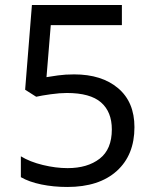

<svg xmlns="http://www.w3.org/2000/svg" viewBox="-20 -734 612 764"><path d="M275 -438Q385 -438 450 -383Q515 -328 515 -228Q515 -117 444.5 -53.5Q374 10 248 10Q193 10 144.5 0Q96 -10 63 -29V-112Q99 -90 150.5 -77.5Q202 -65 249 -65Q328 -65 376.5 -102.5Q425 -140 425 -219Q425 -289 382 -326.5Q339 -364 246 -364Q218 -364 182 -359Q146 -354 124 -349L80 -377L107 -714H465V-634H182L165 -427Q182 -430 211 -434Q240 -438 275 -438Z"/></svg>

Font: Noto Sans Lepcha
Style: Regular
Weight: 400
Designer: Monotype Design Team
Foundry: Monotype Imaging Inc.
Version: Version 2.006; ttfautohint (v1.8.4.7-5d5b)